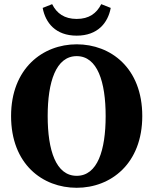

<svg xmlns="http://www.w3.org/2000/svg" viewBox="-20 -890 742 929"><path d="M351.1 18.6C516.2 18.6 668.4 -98 668.4 -328.5C668.4 -561.6 515.2 -675.6 351.1 -675.6C187 -675.6 33.6 -559.1 33.6 -328.5C33.6 -95.5 186 18.6 351.1 18.6ZM351.1 -39.3C250.5 -39.3 210.7 -162.6 210.7 -328.5C210.7 -493.7 250.5 -618.4 351.1 -618.4C451.7 -618.4 491.2 -493.7 491.2 -328.5C491.2 -162.6 451.7 -39.3 351.1 -39.3ZM186.5 -851.7C199.8 -779.7 249.1 -717.5 351.1 -717.5C453.1 -717.5 502.4 -779.7 515.8 -851.7L469.9 -869.9C447.1 -824.9 410.4 -798.4 351.1 -798.4C292.1 -798.4 254.6 -824.9 232.3 -869.9L186.5 -851.7Z"/></svg>

Font: Source Serif Variable
Style: Regular
Weight: 389
Designer: Frank Grießhammer
Foundry: Adobe Systems Incorporated
Version: Version 3.001;hotconv 1.0.111;makeotfexe 2.5.65597